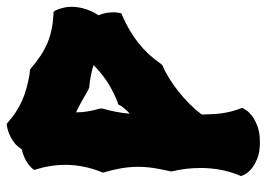

<svg xmlns="http://www.w3.org/2000/svg" viewBox="-130 -643 786 566"><g transform="rotate(-90 263.0 -360.0)"><path d="M507.8 -400.9 506.8 -395 501 -393.1Q454.1 -372.6 418.9 -344.7Q383.8 -316.9 357.9 -278.8L353 -273.9Q335 -266.6 315.4 -254.4Q295.9 -242.2 276.6 -227.1Q257.3 -211.9 240 -194.6Q222.7 -177.2 209 -159.2Q208 -155.3 208.5 -151.6Q209 -147.9 209 -144Q209 -118.2 212.9 -93.5Q216.8 -68.8 226.1 -43.9L228 -39.1L226.1 -35.2Q225.6 -34.2 220.7 -26.6Q215.8 -19 204.6 -10.3Q193.4 -1.5 174.1 5.9Q154.8 13.2 126 13.2Q97.2 13.2 78.4 5.4Q59.6 -2.4 48.6 -11.7Q37.6 -21 33.2 -29.1Q28.8 -37.1 28.8 -38.1L26.9 -43L28.8 -46.9Q40 -74.2 45.4 -102.5Q50.8 -130.9 50.8 -161.1Q50.8 -181.6 48.6 -202.4Q46.4 -223.1 41 -245.1V-251Q46.9 -275.4 50.5 -298.8Q54.2 -322.3 54.2 -345.2Q54.2 -371.6 49.8 -396.2Q45.4 -420.9 38.1 -445.8L37.1 -450.2L39.1 -454.1Q60.1 -507.8 60.1 -561Q60.1 -582 56.9 -603Q53.7 -624 46.9 -646L44.9 -651.9L48.8 -657.2Q49.3 -657.7 52.7 -661.4Q56.2 -665 63 -670.2Q69.8 -675.3 80.6 -680.4Q91.3 -685.5 106 -689Q115.2 -703.6 127 -712.2Q138.7 -720.7 149.2 -725.1Q159.7 -729.5 167.2 -731Q174.8 -732.4 175.8 -732.9H181.2L185.1 -730Q200.7 -715.8 216.3 -705.8Q231.9 -695.8 248.8 -688.2Q265.6 -680.7 284.7 -675.3Q303.7 -669.9 326.2 -666Q328.6 -666 331.1 -665.5Q333.5 -665 335.9 -665H339.8L344.2 -662.1Q363.8 -645.5 381.6 -633.5Q399.4 -621.6 418.5 -613.5Q437.5 -605.5 458.5 -601.1Q479.5 -596.7 504.9 -595.2H511.2L515.1 -589.8Q515.1 -588.9 516.8 -585.4Q518.6 -582 520.5 -575.9Q522.5 -569.8 524.2 -561.3Q525.9 -552.7 525.9 -542Q525.9 -532.2 524.2 -521Q522.5 -509.8 518.1 -497.1Q510.7 -476.6 501 -462.9Q506.3 -450.2 508.1 -438.7Q509.8 -427.2 509.8 -418.9Q509.8 -411.6 508.8 -406.7Q507.8 -401.9 507.8 -400.9ZM287.1 -490.2 280.8 -493.2Q262.2 -503.4 246.1 -512.7Q230 -522 214.8 -528.8Q214.8 -510.7 217.8 -493.4Q220.7 -476.1 226.1 -458V-451.2Q213.9 -409.7 210.9 -370.1Q219.2 -378.4 226.8 -387Q234.4 -395.5 235.8 -400.9L238.8 -404.8L243.2 -405.8Q307.6 -430.2 354 -477.1Q338.4 -482.4 322 -485.4Q305.7 -488.3 287.1 -490.2Z"/></g></svg>

Font: Hanalei Fill
Style: Regular
Weight: 400
Version: Version 1.000